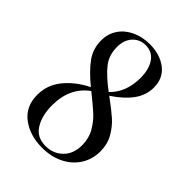

<svg xmlns="http://www.w3.org/2000/svg" viewBox="-212 -826 945 945"><g transform="rotate(45 260.0 -354.0)"><path d="M469 -177Q469 -121 441 -77.5Q413 -34 364 -10Q315 14 253 14Q168 14 110 -29.5Q52 -73 52 -154Q52 -223 96 -277Q140 -331 212 -367Q151 -417 118 -462Q85 -507 85 -566Q85 -612 109 -647.5Q133 -683 175 -702.5Q217 -722 268 -722Q339 -722 386 -686Q433 -650 433 -585Q433 -531 400 -486Q367 -441 306 -401Q362 -360 393 -332.5Q424 -305 446.5 -266Q469 -227 469 -177ZM163 -597Q163 -540 195.5 -499.5Q228 -459 291 -412Q353 -471 353 -572Q353 -632 328 -668Q303 -704 257 -704Q216 -704 189.5 -675Q163 -646 163 -597ZM384 -135Q384 -182 362.5 -219.5Q341 -257 311.5 -284Q282 -311 227 -355Q140 -292 140 -169Q140 -98 169 -51Q198 -4 259 -4Q312 -4 348 -39Q384 -74 384 -135Z"/></g></svg>

Font: Playfair Display SC
Style: Regular
Weight: 400
Designer: Claus Eggers Sørensen
Foundry: Claus Eggers Sørensen
Version: Version 1.200; ttfautohint (v1.6)